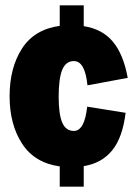

<svg xmlns="http://www.w3.org/2000/svg" viewBox="-20 -616 507 720"><path d="M307 -216 451 -193Q440 -101 401 -52.5Q362 -4 294 7V84H204V8Q110 -5 63 -77Q16 -149 16 -255Q16 -362 62.5 -434Q109 -506 204 -519V-596H294V-518Q364 -507 403.5 -459.5Q443 -412 459 -324L308 -296Q299 -387 257 -387Q227 -387 213.5 -354.5Q200 -322 200 -253Q200 -187 213.5 -156Q227 -125 257 -125Q297 -125 307 -216Z"/></svg>

Font: Decalotype Black
Style: Regular
Weight: 900
Designer: Alfredo Marco Pradil
Foundry: Alfredo Marco Pradil
Version: Version 1.0